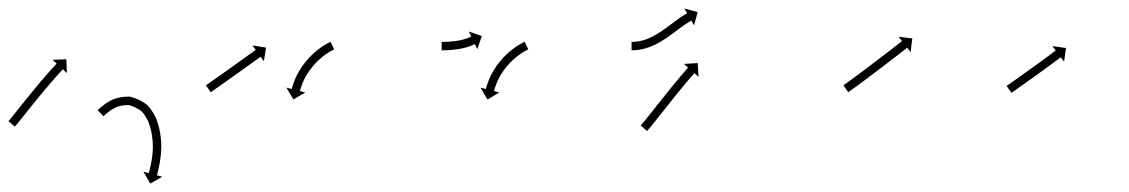

<svg xmlns="http://www.w3.org/2000/svg" viewBox="-38 -321 2681 456"><path d="M-16.8 -34.6C-17.2 -34.2 -17.5 -33.8 -17.9 -33.4L-2.9 -20.2C-2.5 -20.6 -2.1 -21 -1.8 -21.5L-1.7 -21.5L-1.7 -21.5C-0.6 -22.8 0.5 -24.1 1.6 -25.3C1.6 -25.3 1.6 -25.4 1.6 -25.4C1.6 -25.4 1.6 -25.4 1.6 -25.4C3.4 -27.5 5.1 -29.6 6.9 -31.8L6.9 -31.8L6.9 -31.8C9.2 -34.7 11.5 -37.5 13.8 -40.4L13.8 -40.4L13.8 -40.4C16.6 -43.9 19.4 -47.3 22.2 -50.8C25.3 -54.7 28.4 -58.6 31.5 -62.5C34.9 -66.7 38.2 -70.9 41.6 -75.1L41.6 -75.1L41.6 -75.1C45.1 -79.4 48.6 -83.7 52.2 -88L52.1 -88L52.1 -88C55.7 -92.4 59.2 -96.7 62.8 -101L62.8 -101L62.8 -101C66.3 -105.1 69.8 -109.3 73.3 -113.4L73.3 -113.4L73.3 -113.4C76.6 -117.3 79.9 -121.2 83.2 -125L83.2 -125L83.2 -125C86.2 -128.5 89.2 -131.9 92.2 -135.3L92.2 -135.3L92.2 -135.3C94.8 -138.2 97.4 -141.1 99.9 -144L99.9 -144L99.9 -144C101.9 -146.2 103.9 -148.4 106 -150.6L105.9 -150.6L105.9 -150.6C107.2 -152 108.5 -153.5 109.9 -154.9L109.8 -154.9L109.8 -154.9C110.3 -155.4 110.8 -155.9 111.2 -156.4L120.9 -147.4L119.6 -180.2L86.9 -178.9L96.6 -170C96.1 -169.5 95.6 -169 95.1 -168.4L95.1 -168.4L95.1 -168.4C93.8 -167 92.5 -165.6 91.2 -164.1L91.2 -164.1L91.2 -164.1C89.1 -161.9 87.1 -159.6 85.1 -157.4L85.1 -157.4L85 -157.4C82.4 -154.4 79.8 -151.5 77.2 -148.6L77.2 -148.6L77.2 -148.6C74.2 -145.1 71.1 -141.6 68.1 -138.1L68.1 -138.1L68.1 -138.1C64.7 -134.2 61.4 -130.3 58 -126.4L58 -126.4L58 -126.4C54.5 -122.2 51 -118 47.4 -113.8L47.4 -113.8L47.4 -113.7C43.8 -109.4 40.3 -105.1 36.7 -100.7L36.7 -100.7L36.7 -100.7C33.1 -96.4 29.6 -92 26.1 -87.6L26.1 -87.6L26 -87.6C22.7 -83.4 19.3 -79.2 15.9 -75C12.8 -71.1 9.7 -67.2 6.5 -63.3C3.8 -59.8 1 -56.4 -1.8 -52.9L-1.8 -52.9L-1.7 -52.9C-4 -50.1 -6.3 -47.2 -8.6 -44.4L-8.6 -44.4L-8.6 -44.4C-10.3 -42.4 -12 -40.3 -13.8 -38.2C-13.8 -38.2 -13.8 -38.2 -13.7 -38.2C-13.7 -38.2 -13.7 -38.2 -13.7 -38.2C-14.8 -37 -15.8 -35.8 -16.9 -34.6L-16.9 -34.6ZM195.8 -61.1C195.2 -60.5 194.5 -59.9 193.9 -59.3L207.8 -44.9C208.4 -45.5 209 -46 209.6 -46.6C209.6 -46.6 209.6 -46.6 209.5 -46.6C209.5 -46.6 209.5 -46.6 209.5 -46.6C211.3 -48.2 213.1 -49.8 214.9 -51.4C214.9 -51.4 214.8 -51.3 214.8 -51.3C214.8 -51.3 214.7 -51.2 214.7 -51.2C217.8 -53.8 221 -56.3 224.3 -58.6C224.3 -58.6 224.2 -58.6 224.1 -58.5C224 -58.4 223.9 -58.4 223.9 -58.4C229 -61.8 234.5 -64.7 240 -67.4C240 -67.4 239.8 -67.3 239.5 -67.2C239.3 -67.1 239.1 -67 239.1 -67C248.5 -70.3 258.7 -71.5 268.8 -71.6C268.8 -71.6 268.2 -71.7 267.6 -71.7C267 -71.8 266.4 -71.9 266.5 -71.8C278.7 -69 290.5 -63.2 300.1 -55.1C300.1 -55.1 299.8 -55.4 299.5 -55.8C299.1 -56.1 298.8 -56.4 298.8 -56.4C304.8 -49.1 310 -41.2 314.1 -32.7C314.1 -32.7 314 -32.9 313.9 -33.1C313.9 -33.3 313.8 -33.5 313.8 -33.5C316.5 -26.5 318.8 -19.3 320.6 -12C320.6 -12 320.6 -12.2 320.6 -12.3C320.5 -12.4 320.5 -12.5 320.5 -12.5C321.9 -5.9 323 0.8 323.9 7.5C323.9 7.5 323.9 7.4 323.9 7.4C323.9 7.3 323.9 7.2 323.9 7.2C324.5 13.8 325 20.5 325.1 27.1C325.1 27.1 325.1 27 325.1 26.9C325.1 26.8 325.1 26.7 325.1 26.7C325 32.8 324.7 38.9 324.1 44.9C324.1 44.9 324.1 44.9 324.1 44.8C324.2 44.7 324.2 44.7 324.2 44.7C323.6 49.8 322.9 55 322.1 60.2C322.1 60.2 322.1 60.1 322.1 60.1C322.1 60 322.1 60 322.1 60C321.3 64.2 320.5 68.4 319.7 72.6C319.7 72.6 319.7 72.6 319.7 72.5C319.7 72.5 319.7 72.5 319.7 72.5C319 75.7 318.2 78.8 317.5 82C317.5 82 317.5 82 317.5 82C317.5 81.9 317.5 81.9 317.5 81.9C317 83.9 316.5 85.9 315.9 88L315.9 87.9L316 87.9C315.8 88.6 315.6 89.3 315.4 90.1L302.7 86.6L318.9 115L347.4 98.8L334.7 95.3C334.9 94.6 335.1 93.8 335.3 93.1L335.3 93.1L335.3 93.1C335.8 91 336.4 88.9 336.9 86.8C336.9 86.8 336.9 86.8 336.9 86.8C336.9 86.8 336.9 86.7 336.9 86.7C337.7 83.4 338.5 80.1 339.2 76.8C339.2 76.8 339.2 76.8 339.2 76.8C339.2 76.7 339.2 76.7 339.2 76.7C340.2 72.3 341 67.9 341.8 63.5C341.8 63.5 341.8 63.4 341.8 63.4C341.8 63.3 341.8 63.3 341.8 63.3C342.7 57.9 343.4 52.4 344 46.9C344 46.9 344 46.9 344 46.8C344.1 46.7 344.1 46.7 344.1 46.7C344.6 40.2 345 33.6 345.1 27.1C345.1 27.1 345.1 27 345.1 26.9C345.1 26.8 345.1 26.7 345.1 26.7C344.9 19.5 344.5 12.4 343.8 5.2C343.8 5.2 343.8 5.1 343.8 5.1C343.8 5 343.8 4.9 343.8 4.9C342.8 -2.3 341.6 -9.5 340.1 -16.6C340.1 -16.6 340.1 -16.7 340 -16.8C340 -16.9 340 -17 340 -17C337.9 -25 335.4 -32.9 332.4 -40.6C332.4 -40.6 332.4 -40.8 332.3 -41C332.2 -41.2 332.1 -41.4 332.1 -41.4C327.3 -51.3 321.3 -60.6 314.2 -69.1C314.2 -69.1 313.9 -69.4 313.6 -69.8C313.3 -70.1 313 -70.4 313 -70.4C301 -80.5 286.3 -87.8 271 -91.3C270.9 -91.3 270.4 -91.4 269.8 -91.5C269.3 -91.5 268.7 -91.6 268.7 -91.6C256.4 -91.5 244 -89.9 232.4 -85.8C232.4 -85.8 232.2 -85.7 231.9 -85.6C231.7 -85.5 231.5 -85.4 231.5 -85.4C225 -82.4 218.8 -79 212.9 -75.1C212.9 -75.1 212.8 -75 212.7 -74.9C212.6 -74.9 212.5 -74.8 212.5 -74.8C208.9 -72.2 205.3 -69.4 201.9 -66.6C201.9 -66.6 201.9 -66.6 201.8 -66.5C201.8 -66.5 201.7 -66.4 201.7 -66.4C199.8 -64.7 197.8 -63 195.9 -61.2C195.9 -61.2 195.9 -61.2 195.8 -61.2C195.8 -61.1 195.8 -61.1 195.8 -61.1Z M452.4 -119.3C452 -119 451.5 -118.7 451.1 -118.4L462.5 -102C463 -102.3 463.4 -102.6 463.9 -102.9C465.1 -103.8 466.4 -104.7 467.7 -105.6C469.6 -107 471.6 -108.3 473.5 -109.7C476.1 -111.5 478.6 -113.2 481.1 -115C484.1 -117.1 487.1 -119.2 490.1 -121.3C493.5 -123.7 496.8 -126.1 500.1 -128.4C503.7 -130.9 507.3 -133.5 510.8 -136C514.5 -138.6 518.2 -141.2 521.9 -143.9C525.6 -146.5 529.2 -149.1 532.9 -151.7C536.5 -154.3 540 -156.8 543.6 -159.4C546.9 -161.8 550.2 -164.1 553.6 -166.5C556.5 -168.7 559.5 -170.8 562.5 -173C565 -174.8 567.5 -176.6 570.1 -178.4C572 -179.8 573.9 -181.2 575.9 -182.6C577.1 -183.5 578.4 -184.4 579.6 -185.3C580.1 -185.6 580.5 -186 581 -186.3L588.7 -175.6L593.9 -207.9L561.6 -213.2L569.3 -202.5C568.8 -202.2 568.4 -201.9 567.9 -201.5C566.7 -200.6 565.4 -199.7 564.2 -198.8C562.2 -197.4 560.3 -196 558.4 -194.6C555.8 -192.8 553.3 -191 550.8 -189.2C547.8 -187.1 544.9 -184.9 541.9 -182.8C538.6 -180.4 535.2 -178 531.9 -175.6C528.4 -173.1 524.8 -170.5 521.3 -168C517.6 -165.4 513.9 -162.8 510.3 -160.1C506.6 -157.5 502.9 -154.9 499.3 -152.3C495.7 -149.8 492.1 -147.3 488.6 -144.8C485.3 -142.4 481.9 -140 478.6 -137.7C475.6 -135.6 472.6 -133.5 469.6 -131.4C467.1 -129.6 464.6 -127.8 462.1 -126.1C460.1 -124.7 458.1 -123.3 456.2 -122C454.9 -121.1 453.7 -120.2 452.4 -119.3ZM754.4 -203.1C754.8 -203.3 755.2 -203.5 755.6 -203.7L747.2 -221.8C746.7 -221.6 746.2 -221.4 745.8 -221.1C745.8 -221.1 745.8 -221.1 745.8 -221.1C745.7 -221.1 745.7 -221.1 745.7 -221.1C744.4 -220.5 743.1 -219.8 741.7 -219.1C741.7 -219.1 741.7 -219.1 741.7 -219.1C741.6 -219.1 741.6 -219 741.6 -219C739.5 -217.9 737.5 -216.8 735.5 -215.6C735.5 -215.6 735.4 -215.6 735.4 -215.6C735.3 -215.6 735.3 -215.5 735.3 -215.5C732.6 -213.9 730 -212.3 727.4 -210.6C727.4 -210.6 727.4 -210.5 727.3 -210.5C727.3 -210.5 727.2 -210.5 727.2 -210.5C724.2 -208.4 721.2 -206.2 718.2 -203.9C718.2 -203.9 718.1 -203.9 718.1 -203.9C718.1 -203.8 718 -203.8 718 -203.8C714.7 -201.2 711.5 -198.5 708.3 -195.8C708.3 -195.8 708.3 -195.7 708.3 -195.7C708.2 -195.7 708.2 -195.6 708.2 -195.6C704.8 -192.6 701.6 -189.5 698.4 -186.3C698.4 -186.3 698.4 -186.2 698.3 -186.2C698.3 -186.2 698.3 -186.1 698.3 -186.1C695.1 -182.7 692 -179.3 689 -175.7C689 -175.7 688.9 -175.7 688.9 -175.6C688.9 -175.6 688.8 -175.5 688.8 -175.5C685.9 -172 683.1 -168.3 680.4 -164.5C680.4 -164.5 680.4 -164.5 680.3 -164.4C680.3 -164.4 680.2 -164.3 680.2 -164.3C677.7 -160.7 675.3 -156.9 673 -153.1C673 -153.1 673 -153.1 672.9 -153C672.9 -153 672.9 -152.9 672.9 -152.9C670.8 -149.3 668.8 -145.7 666.9 -142C666.9 -142 666.9 -142 666.9 -141.9C666.8 -141.8 666.8 -141.8 666.8 -141.8C665.2 -138.5 663.7 -135.1 662.2 -131.7C662.2 -131.7 662.2 -131.7 662.2 -131.6C662.2 -131.6 662.2 -131.5 662.2 -131.5C661 -128.6 659.9 -125.7 658.9 -122.8C658.9 -122.8 658.8 -122.8 658.8 -122.7C658.8 -122.7 658.8 -122.6 658.8 -122.6C658 -120.4 657.3 -118.1 656.6 -115.8C656.6 -115.8 656.6 -115.8 656.6 -115.8C656.6 -115.7 656.6 -115.7 656.6 -115.7C656.2 -114.2 655.7 -112.7 655.3 -111.3C655.3 -111.3 655.3 -111.2 655.3 -111.2C655.3 -111.2 655.3 -111.2 655.3 -111.2C655.2 -110.7 655.1 -110.2 654.9 -109.6L642.2 -112.9L658.9 -84.7L687.1 -101.5L674.3 -104.7C674.4 -105.2 674.6 -105.7 674.7 -106.2C674.7 -106.2 674.7 -106.2 674.7 -106.2C674.7 -106.1 674.7 -106.1 674.7 -106.1C675 -107.5 675.4 -108.8 675.8 -110.2C675.8 -110.2 675.8 -110.1 675.8 -110.1C675.8 -110.1 675.8 -110.1 675.8 -110.1C676.4 -112.1 677.1 -114.2 677.8 -116.3C677.8 -116.3 677.7 -116.2 677.7 -116.2C677.7 -116.2 677.7 -116.1 677.7 -116.1C678.6 -118.8 679.7 -121.4 680.7 -124.1C680.7 -124.1 680.7 -124 680.7 -124C680.7 -123.9 680.6 -123.9 680.6 -123.9C682 -127 683.4 -130.1 684.8 -133.1C684.8 -133.1 684.8 -133.1 684.8 -133C684.8 -133 684.7 -132.9 684.7 -132.9C686.5 -136.3 688.3 -139.6 690.2 -142.9C690.2 -142.9 690.1 -142.9 690.1 -142.8C690.1 -142.8 690 -142.7 690 -142.7C692.2 -146.2 694.4 -149.6 696.7 -153C696.7 -153 696.7 -153 696.7 -152.9C696.6 -152.9 696.6 -152.8 696.6 -152.8C699.1 -156.3 701.7 -159.7 704.4 -163C704.4 -163 704.3 -162.9 704.3 -162.9C704.3 -162.8 704.2 -162.8 704.2 -162.8C707 -166.1 709.9 -169.3 712.8 -172.4C712.8 -172.4 712.8 -172.3 712.7 -172.3C712.7 -172.2 712.6 -172.2 712.6 -172.2C715.6 -175.2 718.6 -178 721.6 -180.8C721.6 -180.8 721.6 -180.8 721.6 -180.8C721.5 -180.7 721.5 -180.7 721.5 -180.7C724.4 -183.2 727.4 -185.7 730.4 -188.1C730.4 -188.1 730.4 -188.1 730.3 -188C730.3 -188 730.2 -188 730.2 -188C733 -190 735.7 -192 738.6 -194C738.6 -194 738.5 -193.9 738.5 -193.9C738.4 -193.9 738.4 -193.9 738.4 -193.9C740.8 -195.4 743.2 -196.9 745.6 -198.4C745.6 -198.4 745.5 -198.4 745.5 -198.3C745.5 -198.3 745.4 -198.3 745.4 -198.3C747.3 -199.3 749.1 -200.4 751 -201.4C751 -201.4 751 -201.4 750.9 -201.3C750.9 -201.3 750.9 -201.3 750.9 -201.3C752.1 -201.9 753.2 -202.5 754.4 -203.1C754.4 -203.1 754.4 -203.1 754.4 -203.1C754.4 -203.1 754.4 -203.1 754.4 -203.1Z M1011.9 -221.5C1011.5 -221.5 1011.2 -221.5 1010.9 -221.5L1011 -201.5C1011.3 -201.5 1011.6 -201.5 1011.9 -201.5L1011.9 -201.5L1011.9 -201.5C1012.9 -201.5 1013.8 -201.5 1014.7 -201.5L1014.7 -201.5L1014.7 -201.5C1016.1 -201.5 1017.5 -201.6 1018.9 -201.6C1018.9 -201.6 1018.9 -201.6 1018.9 -201.6C1019 -201.6 1019 -201.6 1019 -201.6C1020.8 -201.7 1022.6 -201.7 1024.4 -201.8C1024.4 -201.8 1024.4 -201.8 1024.4 -201.8C1024.5 -201.8 1024.5 -201.8 1024.5 -201.8C1026.6 -201.9 1028.7 -202 1030.8 -202.2C1030.8 -202.2 1030.8 -202.2 1030.9 -202.2C1030.9 -202.2 1030.9 -202.2 1030.9 -202.2C1033.2 -202.3 1035.6 -202.5 1037.9 -202.7C1037.9 -202.7 1037.9 -202.7 1037.9 -202.7C1038 -202.7 1038 -202.7 1038 -202.7C1040.5 -203 1042.9 -203.3 1045.3 -203.6C1045.3 -203.6 1045.4 -203.6 1045.4 -203.6C1045.4 -203.6 1045.5 -203.6 1045.5 -203.6C1047.9 -203.9 1050.4 -204.3 1052.9 -204.7C1052.9 -204.7 1052.9 -204.7 1052.9 -204.7C1053 -204.7 1053 -204.7 1053 -204.7C1055.4 -205.2 1057.8 -205.7 1060.2 -206.2C1060.2 -206.2 1060.2 -206.2 1060.3 -206.2C1060.3 -206.2 1060.3 -206.2 1060.3 -206.2C1062.6 -206.7 1064.9 -207.2 1067.1 -207.8C1067.1 -207.8 1067.1 -207.8 1067.2 -207.9C1067.2 -207.9 1067.3 -207.9 1067.3 -207.9C1069.3 -208.4 1071.4 -209 1073.4 -209.7C1073.4 -209.7 1073.4 -209.7 1073.5 -209.7C1073.5 -209.7 1073.5 -209.7 1073.5 -209.7C1075.3 -210.3 1077.1 -210.9 1078.9 -211.6C1078.9 -211.6 1078.9 -211.6 1078.9 -211.6C1079 -211.6 1079 -211.6 1079 -211.6C1080.5 -212.2 1082 -212.7 1083.4 -213.3C1083.4 -213.3 1083.4 -213.3 1083.5 -213.4C1083.5 -213.4 1083.5 -213.4 1083.5 -213.4C1084.6 -213.9 1085.8 -214.3 1086.9 -214.8C1086.9 -214.8 1086.9 -214.8 1086.9 -214.8C1086.9 -214.9 1086.9 -214.9 1086.9 -214.9C1087.7 -215.2 1088.4 -215.5 1089.1 -215.8C1089.1 -215.8 1089.1 -215.9 1089.1 -215.9C1089.1 -215.9 1089.1 -215.9 1089.1 -215.9C1089.4 -216 1089.6 -216.1 1089.8 -216.2L1095.5 -204.3L1106.4 -235.3L1075.5 -246.1L1081.2 -234.2C1080.9 -234.1 1080.7 -234 1080.5 -233.9C1080.5 -233.9 1080.5 -233.9 1080.5 -233.9C1080.5 -233.9 1080.5 -233.9 1080.5 -233.9C1079.9 -233.6 1079.3 -233.3 1078.6 -233.1C1078.6 -233.1 1078.7 -233.1 1078.7 -233.1C1078.7 -233.1 1078.7 -233.1 1078.7 -233.1C1077.7 -232.7 1076.7 -232.2 1075.7 -231.8C1075.7 -231.8 1075.8 -231.8 1075.8 -231.8C1075.8 -231.8 1075.9 -231.9 1075.9 -231.9C1074.6 -231.3 1073.2 -230.8 1071.9 -230.3C1071.9 -230.3 1072 -230.3 1072 -230.3C1072 -230.4 1072.1 -230.4 1072.1 -230.4C1070.5 -229.8 1068.9 -229.2 1067.3 -228.7C1067.3 -228.7 1067.3 -228.7 1067.4 -228.7C1067.4 -228.8 1067.4 -228.8 1067.4 -228.8C1065.6 -228.2 1063.8 -227.7 1061.9 -227.1C1061.9 -227.1 1062 -227.2 1062 -227.2C1062 -227.2 1062.1 -227.2 1062.1 -227.2C1060 -226.7 1058 -226.2 1055.9 -225.7C1055.9 -225.7 1056 -225.7 1056 -225.7C1056 -225.7 1056.1 -225.7 1056.1 -225.7C1053.9 -225.3 1051.7 -224.8 1049.4 -224.4C1049.4 -224.4 1049.5 -224.4 1049.5 -224.4C1049.6 -224.4 1049.6 -224.5 1049.6 -224.5C1047.3 -224.1 1045 -223.7 1042.7 -223.4C1042.7 -223.4 1042.7 -223.4 1042.8 -223.4C1042.8 -223.4 1042.8 -223.4 1042.8 -223.4C1040.5 -223.1 1038.3 -222.9 1036 -222.6C1036 -222.6 1036 -222.6 1036 -222.6C1036 -222.6 1036.1 -222.7 1036.1 -222.7C1033.9 -222.4 1031.7 -222.3 1029.5 -222.1C1029.5 -222.1 1029.5 -222.1 1029.5 -222.1C1029.5 -222.1 1029.6 -222.1 1029.6 -222.1C1027.5 -222 1025.5 -221.9 1023.5 -221.8C1023.5 -221.8 1023.5 -221.8 1023.6 -221.8C1023.6 -221.8 1023.6 -221.8 1023.6 -221.8C1021.9 -221.7 1020.1 -221.6 1018.4 -221.6C1018.4 -221.6 1018.4 -221.6 1018.4 -221.6C1018.4 -221.6 1018.5 -221.6 1018.5 -221.6C1017.1 -221.6 1015.8 -221.5 1014.4 -221.5L1014.4 -221.5L1014.5 -221.5C1013.6 -221.5 1012.7 -221.5 1011.8 -221.5L1011.8 -221.5ZM1215.4 -203.1C1215.8 -203.3 1216.2 -203.5 1216.6 -203.7L1208.2 -221.8C1207.7 -221.6 1207.2 -221.4 1206.8 -221.1C1206.8 -221.1 1206.8 -221.1 1206.8 -221.1C1206.7 -221.1 1206.7 -221.1 1206.7 -221.1C1205.4 -220.5 1204.1 -219.8 1202.7 -219.1C1202.7 -219.1 1202.7 -219.1 1202.7 -219.1C1202.6 -219.1 1202.6 -219 1202.6 -219C1200.5 -217.9 1198.5 -216.8 1196.5 -215.6C1196.5 -215.6 1196.4 -215.6 1196.4 -215.6C1196.3 -215.6 1196.3 -215.5 1196.3 -215.5C1193.6 -213.9 1191 -212.3 1188.4 -210.6C1188.4 -210.6 1188.4 -210.5 1188.3 -210.5C1188.3 -210.5 1188.2 -210.5 1188.2 -210.5C1185.2 -208.4 1182.2 -206.2 1179.2 -203.9C1179.2 -203.9 1179.1 -203.9 1179.1 -203.9C1179.1 -203.8 1179 -203.8 1179 -203.8C1175.7 -201.2 1172.5 -198.5 1169.3 -195.8C1169.3 -195.8 1169.3 -195.7 1169.3 -195.7C1169.2 -195.7 1169.2 -195.6 1169.2 -195.6C1165.8 -192.6 1162.6 -189.5 1159.4 -186.3C1159.4 -186.3 1159.4 -186.2 1159.3 -186.2C1159.3 -186.2 1159.3 -186.1 1159.3 -186.1C1156.1 -182.7 1153 -179.3 1150 -175.7C1150 -175.7 1149.9 -175.7 1149.9 -175.6C1149.9 -175.6 1149.8 -175.5 1149.8 -175.5C1146.9 -172 1144.1 -168.3 1141.4 -164.5C1141.4 -164.5 1141.4 -164.5 1141.3 -164.4C1141.3 -164.4 1141.2 -164.3 1141.2 -164.3C1138.7 -160.7 1136.3 -156.9 1134 -153.1C1134 -153.1 1134 -153.1 1133.9 -153C1133.9 -153 1133.9 -152.9 1133.9 -152.9C1131.8 -149.3 1129.8 -145.7 1127.9 -142C1127.9 -142 1127.9 -142 1127.9 -141.9C1127.8 -141.8 1127.8 -141.8 1127.8 -141.8C1126.2 -138.5 1124.7 -135.1 1123.2 -131.7C1123.2 -131.7 1123.2 -131.7 1123.2 -131.6C1123.2 -131.6 1123.2 -131.5 1123.2 -131.5C1122 -128.6 1120.9 -125.7 1119.9 -122.8C1119.9 -122.8 1119.8 -122.8 1119.8 -122.7C1119.8 -122.7 1119.8 -122.6 1119.8 -122.6C1119 -120.4 1118.3 -118.1 1117.6 -115.8C1117.6 -115.8 1117.6 -115.8 1117.6 -115.8C1117.6 -115.7 1117.6 -115.7 1117.6 -115.7C1117.2 -114.2 1116.7 -112.7 1116.3 -111.3C1116.3 -111.3 1116.3 -111.2 1116.3 -111.2C1116.3 -111.2 1116.3 -111.2 1116.3 -111.2C1116.2 -110.7 1116.1 -110.2 1115.9 -109.6L1103.2 -112.9L1119.9 -84.7L1148.1 -101.5L1135.3 -104.7C1135.4 -105.2 1135.6 -105.7 1135.7 -106.2C1135.7 -106.2 1135.7 -106.2 1135.7 -106.2C1135.7 -106.1 1135.7 -106.1 1135.7 -106.1C1136 -107.5 1136.4 -108.8 1136.8 -110.2C1136.8 -110.2 1136.8 -110.1 1136.8 -110.1C1136.8 -110.1 1136.8 -110.1 1136.8 -110.1C1137.4 -112.1 1138.1 -114.2 1138.8 -116.3C1138.8 -116.3 1138.7 -116.2 1138.7 -116.2C1138.7 -116.2 1138.7 -116.1 1138.7 -116.1C1139.6 -118.8 1140.7 -121.4 1141.7 -124.1C1141.7 -124.1 1141.7 -124 1141.7 -124C1141.7 -123.9 1141.6 -123.9 1141.6 -123.9C1143 -127 1144.4 -130.1 1145.8 -133.1C1145.8 -133.1 1145.8 -133.1 1145.8 -133C1145.8 -133 1145.7 -132.9 1145.7 -132.9C1147.5 -136.3 1149.3 -139.6 1151.2 -142.9C1151.2 -142.9 1151.1 -142.9 1151.1 -142.8C1151.1 -142.8 1151 -142.7 1151 -142.7C1153.2 -146.2 1155.4 -149.6 1157.7 -153C1157.7 -153 1157.7 -153 1157.7 -152.9C1157.6 -152.9 1157.6 -152.8 1157.6 -152.8C1160.1 -156.3 1162.7 -159.7 1165.4 -163C1165.4 -163 1165.3 -162.9 1165.3 -162.9C1165.3 -162.8 1165.2 -162.8 1165.2 -162.8C1168 -166.1 1170.9 -169.3 1173.8 -172.4C1173.8 -172.4 1173.8 -172.3 1173.7 -172.3C1173.7 -172.2 1173.6 -172.2 1173.6 -172.2C1176.6 -175.2 1179.6 -178 1182.6 -180.8C1182.6 -180.8 1182.6 -180.8 1182.6 -180.8C1182.5 -180.7 1182.5 -180.7 1182.5 -180.7C1185.4 -183.2 1188.4 -185.7 1191.4 -188.1C1191.4 -188.1 1191.4 -188.1 1191.3 -188C1191.3 -188 1191.2 -188 1191.2 -188C1194 -190 1196.7 -192 1199.6 -194C1199.6 -194 1199.5 -193.9 1199.5 -193.9C1199.4 -193.9 1199.4 -193.9 1199.4 -193.9C1201.8 -195.4 1204.2 -196.9 1206.6 -198.4C1206.6 -198.4 1206.5 -198.4 1206.5 -198.3C1206.5 -198.3 1206.4 -198.3 1206.4 -198.3C1208.3 -199.3 1210.1 -200.4 1212 -201.4C1212 -201.4 1212 -201.4 1211.9 -201.3C1211.9 -201.3 1211.9 -201.3 1211.9 -201.3C1213.1 -201.9 1214.2 -202.5 1215.4 -203.1C1215.4 -203.1 1215.4 -203.1 1215.4 -203.1C1215.4 -203.1 1215.4 -203.1 1215.4 -203.1Z M1463.4 -221.5C1462.9 -221.5 1462.4 -221.5 1462 -221.5L1462 -201.5C1462.5 -201.5 1463.1 -201.5 1463.6 -201.5C1463.6 -201.5 1463.6 -201.5 1463.6 -201.5C1463.6 -201.5 1463.6 -201.5 1463.6 -201.5C1465.1 -201.5 1466.6 -201.6 1468 -201.6C1468 -201.6 1468.1 -201.6 1468.1 -201.7C1468.1 -201.7 1468.2 -201.7 1468.2 -201.7C1470.4 -201.8 1472.7 -202 1474.9 -202.2C1474.9 -202.2 1475 -202.2 1475 -202.2C1475.1 -202.2 1475.1 -202.2 1475.1 -202.2C1478 -202.6 1480.9 -203 1483.8 -203.5C1483.8 -203.5 1483.9 -203.5 1484 -203.5C1484 -203.5 1484.1 -203.5 1484.1 -203.5C1487.5 -204.2 1490.9 -205 1494.2 -205.9C1494.2 -205.9 1494.3 -205.9 1494.4 -205.9C1494.4 -205.9 1494.5 -206 1494.5 -206C1498.3 -207.1 1502 -208.3 1505.7 -209.7C1505.7 -209.7 1505.8 -209.7 1505.9 -209.7C1505.9 -209.7 1506 -209.8 1506 -209.8C1510 -211.4 1514 -213.1 1517.9 -214.9C1517.9 -214.9 1518 -215 1518 -215C1518.1 -215 1518.2 -215.1 1518.2 -215.1C1522.3 -217.1 1526.4 -219.3 1530.4 -221.6C1530.4 -221.6 1530.5 -221.7 1530.5 -221.7C1530.6 -221.7 1530.6 -221.8 1530.6 -221.8C1534.8 -224.3 1538.8 -226.8 1542.9 -229.5C1542.9 -229.5 1542.9 -229.5 1543 -229.5C1543 -229.6 1543 -229.6 1543 -229.6C1547.1 -232.3 1551.1 -235.2 1555.1 -238C1555.1 -238 1555.1 -238 1555.1 -238C1555.1 -238.1 1555.2 -238.1 1555.2 -238.1C1559.1 -240.9 1562.9 -243.8 1566.8 -246.7C1570.5 -249.4 1574.1 -252.1 1577.8 -254.8C1577.8 -254.8 1577.8 -254.8 1577.8 -254.8C1577.7 -254.8 1577.7 -254.8 1577.7 -254.8C1581 -257.2 1584.4 -259.6 1587.7 -261.9C1587.7 -261.9 1587.7 -261.9 1587.7 -261.9C1587.6 -261.9 1587.6 -261.8 1587.6 -261.8C1590.4 -263.7 1593.2 -265.6 1596 -267.4C1596 -267.4 1596 -267.4 1595.9 -267.4C1595.9 -267.4 1595.9 -267.3 1595.9 -267.3C1597.8 -268.5 1599.7 -269.7 1601.7 -270.9C1601.7 -270.9 1601.7 -270.9 1601.7 -270.9C1601.7 -270.9 1601.6 -270.9 1601.6 -270.9C1602.4 -271.3 1603.1 -271.7 1603.8 -272.1L1610.4 -260.7L1619 -292.3L1587.4 -300.9L1593.9 -289.5C1593.2 -289.1 1592.4 -288.6 1591.6 -288.2C1591.6 -288.2 1591.6 -288.2 1591.6 -288.1C1591.6 -288.1 1591.5 -288.1 1591.5 -288.1C1589.4 -286.9 1587.3 -285.6 1585.3 -284.3C1585.3 -284.3 1585.2 -284.3 1585.2 -284.3C1585.2 -284.2 1585.2 -284.2 1585.2 -284.2C1582.2 -282.3 1579.3 -280.3 1576.3 -278.4C1576.3 -278.4 1576.3 -278.3 1576.3 -278.3C1576.3 -278.3 1576.2 -278.3 1576.2 -278.3C1572.8 -275.9 1569.4 -273.4 1566 -270.9C1566 -270.9 1565.9 -270.9 1565.9 -270.9C1565.9 -270.9 1565.9 -270.9 1565.9 -270.9C1562.2 -268.2 1558.5 -265.4 1554.9 -262.7C1551 -259.9 1547.2 -257 1543.4 -254.2C1543.4 -254.2 1543.4 -254.2 1543.4 -254.2C1543.4 -254.3 1543.4 -254.3 1543.4 -254.3C1539.6 -251.5 1535.7 -248.8 1531.8 -246.1C1531.8 -246.1 1531.8 -246.1 1531.8 -246.2C1531.9 -246.2 1531.9 -246.2 1531.9 -246.2C1528.1 -243.7 1524.2 -241.3 1520.3 -238.9C1520.3 -238.9 1520.3 -238.9 1520.4 -239C1520.4 -239 1520.5 -239 1520.5 -239C1516.8 -236.9 1513 -234.8 1509.2 -232.9C1509.2 -232.9 1509.2 -232.9 1509.3 -233C1509.3 -233 1509.4 -233 1509.4 -233C1505.9 -231.4 1502.2 -229.8 1498.6 -228.3C1498.6 -228.3 1498.7 -228.4 1498.7 -228.4C1498.8 -228.4 1498.9 -228.4 1498.9 -228.4C1495.6 -227.2 1492.2 -226.1 1488.9 -225.1C1488.9 -225.1 1488.9 -225.2 1489 -225.2C1489.1 -225.2 1489.2 -225.2 1489.2 -225.2C1486.2 -224.4 1483.2 -223.7 1480.2 -223.1C1480.2 -223.1 1480.2 -223.1 1480.3 -223.2C1480.4 -223.2 1480.4 -223.2 1480.4 -223.2C1477.9 -222.8 1475.3 -222.4 1472.8 -222.1C1472.8 -222.1 1472.8 -222.1 1472.9 -222.1C1473 -222.1 1473 -222.1 1473 -222.1C1471 -221.9 1469 -221.7 1467 -221.6C1467 -221.6 1467.1 -221.6 1467.1 -221.6C1467.1 -221.6 1467.2 -221.6 1467.2 -221.6C1465.9 -221.6 1464.6 -221.5 1463.3 -221.5C1463.3 -221.5 1463.3 -221.5 1463.3 -221.5C1463.4 -221.5 1463.4 -221.5 1463.4 -221.5ZM1484.9 -24.3C1484.5 -23.8 1484.1 -23.3 1483.7 -22.9L1498.8 -9.9C1499.3 -10.3 1499.7 -10.8 1500.1 -11.3L1500.1 -11.3L1500.1 -11.3C1501.2 -12.7 1502.4 -14 1503.5 -15.4L1503.5 -15.4L1503.6 -15.4C1505.4 -17.6 1507.1 -19.7 1508.9 -21.9L1508.9 -21.9L1509 -21.9C1511.3 -24.8 1513.6 -27.6 1515.9 -30.5L1515.9 -30.5L1515.9 -30.5C1518.7 -33.9 1521.4 -37.3 1524.2 -40.8L1524.2 -40.8L1524.2 -40.8C1527.3 -44.6 1530.3 -48.5 1533.4 -52.4C1536.7 -56.6 1540 -60.7 1543.3 -64.9C1546.8 -69.2 1550.2 -73.6 1553.6 -77.9L1553.6 -77.9L1553.6 -77.9C1557.1 -82.2 1560.6 -86.6 1564 -90.9L1564 -90.9L1564 -90.9C1567.4 -95.1 1570.8 -99.3 1574.2 -103.5L1574.2 -103.5L1574.2 -103.5C1577.4 -107.4 1580.6 -111.4 1583.9 -115.3L1583.9 -115.3L1583.9 -115.3C1586.8 -118.8 1589.7 -122.3 1592.6 -125.8L1592.6 -125.8L1592.6 -125.7C1595.1 -128.7 1597.6 -131.7 1600.2 -134.6L1600.2 -134.6L1600.1 -134.6C1602.1 -136.8 1604.1 -139.1 1606 -141.4L1606 -141.4L1606 -141.3C1607.3 -142.8 1608.6 -144.3 1609.8 -145.7L1609.8 -145.7L1609.8 -145.7C1610.3 -146.2 1610.7 -146.7 1611.2 -147.2L1621.1 -138.5L1619 -171.2L1586.3 -169.2L1596.2 -160.5C1595.7 -160 1595.3 -159.4 1594.8 -158.9L1594.8 -158.9L1594.8 -158.9C1593.5 -157.5 1592.2 -156 1591 -154.5L1590.9 -154.5L1590.9 -154.5C1588.9 -152.2 1587 -149.9 1585 -147.6L1585 -147.6L1585 -147.6C1582.4 -144.6 1579.9 -141.7 1577.4 -138.7L1577.4 -138.7L1577.3 -138.6C1574.4 -135.1 1571.4 -131.6 1568.5 -128L1568.5 -128L1568.5 -128C1565.2 -124.1 1562 -120.1 1558.7 -116.2L1558.7 -116.2L1558.7 -116.1C1555.3 -111.9 1551.8 -107.7 1548.4 -103.5L1548.4 -103.4L1548.4 -103.4C1544.9 -99.1 1541.5 -94.7 1538 -90.4L1538 -90.4L1538 -90.3C1534.5 -86 1531.1 -81.7 1527.6 -77.3C1524.3 -73.1 1521 -69 1517.7 -64.8C1514.7 -60.9 1511.6 -57.1 1508.5 -53.2L1508.6 -53.2L1508.6 -53.2C1505.8 -49.8 1503.1 -46.4 1500.4 -43L1500.4 -43L1500.4 -43.1C1498.1 -40.2 1495.8 -37.4 1493.5 -34.6L1493.5 -34.6L1493.5 -34.6C1491.8 -32.5 1490 -30.4 1488.2 -28.2L1488.2 -28.3L1488.2 -28.3C1487.1 -26.9 1486 -25.6 1484.8 -24.3L1484.8 -24.3Z M1966.7 -119.5C1966.2 -119.2 1965.7 -118.8 1965.2 -118.5L1976.6 -102.1C1977.1 -102.4 1977.6 -102.8 1978.1 -103.1L1978.2 -103.1L1978.2 -103.1C1979.6 -104.2 1981.1 -105.2 1982.5 -106.2L1982.5 -106.2L1982.6 -106.2C1984.8 -107.9 1987.1 -109.5 1989.4 -111.2L1989.4 -111.2L1989.4 -111.2C1992.4 -113.4 1995.4 -115.5 1998.4 -117.7L1998.4 -117.7L1998.4 -117.7C2002 -120.3 2005.5 -123 2009.1 -125.6L2009.1 -125.6L2009.1 -125.6C2013 -128.5 2017 -131.5 2020.9 -134.4L2020.9 -134.4L2020.9 -134.4C2025.2 -137.6 2029.4 -140.8 2033.6 -144L2033.6 -144L2033.6 -144C2038 -147.3 2042.4 -150.6 2046.7 -153.9C2051.1 -157.2 2055.4 -160.5 2059.8 -163.8C2064 -167.1 2068.2 -170.3 2072.4 -173.5C2076.4 -176.5 2080.3 -179.6 2084.3 -182.6C2087.8 -185.3 2091.3 -188 2094.8 -190.7C2097.8 -193 2100.8 -195.3 2103.7 -197.6C2106 -199.4 2108.3 -201.2 2110.6 -203C2112.1 -204.1 2113.6 -205.3 2115 -206.4C2115.5 -206.8 2116.1 -207.2 2116.6 -207.6L2124.7 -197.2L2128.7 -229.7L2096.2 -233.8L2104.3 -223.4C2103.8 -223 2103.3 -222.6 2102.7 -222.2C2101.3 -221 2099.8 -219.9 2098.3 -218.8C2096.1 -217 2093.8 -215.2 2091.5 -213.5C2088.5 -211.2 2085.6 -208.9 2082.6 -206.6C2079.1 -203.9 2075.6 -201.1 2072.1 -198.4C2068.1 -195.4 2064.2 -192.4 2060.3 -189.4C2056.1 -186.2 2051.9 -183 2047.7 -179.7C2043.3 -176.4 2039 -173.1 2034.6 -169.8C2030.3 -166.5 2025.9 -163.2 2021.6 -159.9L2021.6 -160L2021.6 -160C2017.4 -156.8 2013.2 -153.6 2008.9 -150.4L2008.9 -150.5L2009 -150.5C2005 -147.5 2001.1 -144.6 1997.1 -141.6L1997.1 -141.6L1997.1 -141.6C1993.6 -139 1990.1 -136.4 1986.6 -133.8L1986.6 -133.8L1986.6 -133.9C1983.6 -131.7 1980.7 -129.5 1977.7 -127.4L1977.7 -127.4L1977.7 -127.4C1975.5 -125.8 1973.2 -124.1 1970.9 -122.5L1970.9 -122.5L1971 -122.5C1969.5 -121.5 1968.1 -120.5 1966.7 -119.5L1966.7 -119.5Z M2354.1 -117.8C2353.6 -117.5 2353.2 -117.1 2352.7 -116.8L2364.3 -100.5C2364.8 -100.8 2365.2 -101.2 2365.7 -101.5C2366.9 -102.4 2368.2 -103.3 2369.4 -104.1C2371.4 -105.5 2373.3 -106.9 2375.3 -108.3C2377.8 -110.1 2380.3 -111.9 2382.8 -113.7C2385.8 -115.8 2388.8 -117.9 2391.8 -120C2395.1 -122.4 2398.4 -124.7 2401.7 -127.1C2405.3 -129.6 2408.8 -132.1 2412.4 -134.7C2416 -137.3 2419.6 -139.9 2423.3 -142.5C2426.9 -145.1 2430.6 -147.8 2434.2 -150.4L2434.2 -150.4L2434.2 -150.4C2437.7 -152.9 2441.2 -155.5 2444.7 -158L2444.7 -158L2444.7 -158C2448 -160.4 2451.3 -162.8 2454.5 -165.2L2454.5 -165.2L2454.5 -165.2C2457.5 -167.3 2460.4 -169.5 2463.3 -171.6L2463.3 -171.6L2463.3 -171.6C2465.8 -173.5 2468.2 -175.3 2470.7 -177.1C2472.6 -178.5 2474.5 -179.9 2476.4 -181.3C2477.6 -182.3 2478.8 -183.2 2480 -184.1C2480.4 -184.4 2480.9 -184.7 2481.3 -185L2489.2 -174.5L2493.8 -206.9L2461.4 -211.6L2469.3 -201C2468.9 -200.7 2468.4 -200.4 2468 -200.1C2466.8 -199.2 2465.6 -198.3 2464.4 -197.4C2462.5 -196 2460.6 -194.6 2458.7 -193.2C2456.3 -191.4 2453.9 -189.5 2451.4 -187.7L2451.4 -187.7L2451.4 -187.7C2448.5 -185.6 2445.6 -183.5 2442.7 -181.3L2442.7 -181.3L2442.7 -181.3C2439.5 -178.9 2436.2 -176.6 2432.9 -174.2L2432.9 -174.2L2432.9 -174.2C2429.5 -171.7 2426 -169.1 2422.5 -166.6L2422.5 -166.6L2422.5 -166.6C2418.9 -164 2415.2 -161.4 2411.6 -158.8C2408 -156.1 2404.3 -153.5 2400.7 -150.9C2397.2 -148.4 2393.7 -145.9 2390.1 -143.4C2386.8 -141 2383.5 -138.7 2380.2 -136.3C2377.2 -134.2 2374.2 -132.1 2371.3 -130C2368.7 -128.2 2366.2 -126.4 2363.7 -124.6C2361.7 -123.2 2359.8 -121.8 2357.8 -120.5C2356.6 -119.6 2355.3 -118.7 2354.1 -117.8Z"/></svg>

Font: FRB American Cursive Just Arrows Ultra
Style: Bold Italic
Weight: 1000
Italic angle: -25°
Version: Version 2.0;Modular Font Editor K font №1